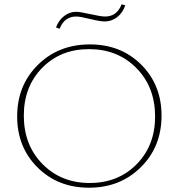

<svg xmlns="http://www.w3.org/2000/svg" viewBox="-20 -870 833 895"><path d="M258 -736 241 -742Q253 -775 278.5 -795Q304 -815 335 -815Q353 -815 401.5 -804Q450 -793 470 -793Q525 -793 547 -850L564 -845Q552 -810 526 -790Q500 -770 468 -770Q446 -770 400 -781.5Q354 -793 335 -793Q280 -793 258 -736ZM60 -327Q60 -472 156.5 -567.5Q253 -663 399 -663Q544 -663 638.5 -568.5Q733 -474 733 -331Q733 -186 636.5 -90.5Q540 5 395 5Q250 5 155 -89.5Q60 -184 60 -327ZM703 -327Q703 -464 616 -552.5Q529 -641 395 -641Q262 -641 176.5 -553.5Q91 -466 91 -331Q91 -194 178 -105.5Q265 -17 398 -17Q531 -17 617 -104.5Q703 -192 703 -327Z"/></svg>

Font: EauTestInfant Extralight
Style: Regular
Weight: 250
Designer: Christian Thalmann (Catharsis Fonts)
Version: Version 0.001;PS 000.001;hotconv 1.0.88;makeotf.lib2.5.64775